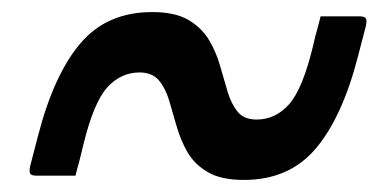

<svg xmlns="http://www.w3.org/2000/svg" viewBox="-20 -459 640 318"><path d="M384 -161Q346 -161 324 -174Q302 -187 290.5 -207Q279 -227 272.5 -250Q266 -273 260 -293Q254 -313 243 -326Q232 -339 211 -339Q180 -339 157.5 -314Q135 -289 118 -219Q116 -211 113.5 -200.5Q111 -190 108 -180L105 -168H41Q32 -168 30 -171.5Q28 -175 30 -184L43 -234Q69 -335 113 -387Q157 -439 232 -439Q270 -439 292 -426Q314 -413 326 -393Q338 -373 344.5 -350Q351 -327 357 -307Q363 -287 373.5 -274Q384 -261 405 -261Q436 -261 458.5 -286Q481 -311 498 -381Q500 -390 502.5 -400Q505 -410 508 -420L511 -432H575Q584 -432 586 -428.5Q588 -425 586 -416L573 -366Q547 -265 503 -213Q459 -161 384 -161Z"/></svg>

Font: Recursive Sn Lnr St
Style: Italic
Weight: 400
Italic angle: -15°
Version: Version 1.079;hotconv 1.0.112;makeotfexe 2.5.65598; ttfautoh